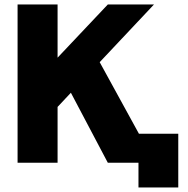

<svg xmlns="http://www.w3.org/2000/svg" viewBox="-20 -723 837 853"><path d="M58.1 0V-703.1H235.8V-466.8L459 -703.1H664.1L422.9 -446.8L597.2 -128.9H772V109.9H595.2V0H459L294.9 -311L235.8 -248V0Z"/></svg>

Font: LT Superior Black
Style: Regular
Weight: 900
Designer: Daniel Lyons
Foundry: LyonsType
Version: Version 2.005